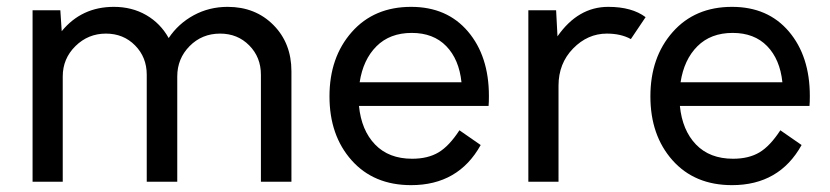

<svg xmlns="http://www.w3.org/2000/svg" viewBox="-20 -530 2422 560"><path d="M644 -510C608 -510 575 -501.8 545 -485.5C515 -469.2 490.7 -447 472 -419C456 -447.7 434.2 -470 406.5 -486C378.8 -502 347.3 -510 312 -510C249.3 -510 198.7 -486.3 160 -439L156 -500H75V0H163V-307C163 -341.7 175.3 -371.2 200 -395.5C224.7 -419.8 254.3 -432 289 -432C323 -432 351.3 -420.5 374 -397.5C396.7 -374.5 408 -346 408 -312V0H497V-307C497 -341.7 509 -371.2 533 -395.5C557 -419.8 586.7 -432 622 -432C656 -432 684.3 -420.5 707 -397.5C729.7 -374.5 741 -346 741 -312V0H830V-322C830 -376.7 812.5 -421.7 777.5 -457C742.5 -492.3 698 -510 644 -510Z M1406 -250C1406 -327.3 1385.7 -390 1345 -438C1304.3 -486 1249 -510 1179 -510C1107 -510 1049.3 -485.5 1006 -436.5C962.7 -387.5 941 -325 941 -249C941 -173 962.5 -110.8 1005.5 -62.5C1048.5 -14.2 1106.3 10 1179 10C1271 10 1338.7 -29 1382 -107L1320 -150C1300 -119.3 1279.7 -97.8 1259 -85.5C1238.3 -73.2 1212.7 -67 1182 -67C1136.7 -67 1100.7 -80.8 1074 -108.5C1047.3 -136.2 1031.7 -173.7 1027 -221H1405C1405.7 -227.7 1406 -237.3 1406 -250ZM1181 -434C1223 -434 1256.5 -421.2 1281.5 -395.5C1306.5 -369.8 1321.3 -334.7 1326 -290H1029C1035.7 -334 1052 -369 1078 -395C1104 -421 1138.3 -434 1181 -434Z M1754 -510C1695.3 -510 1646 -481.3 1606 -424L1602 -500H1521V0H1609V-280C1609 -323.3 1623.2 -359.5 1651.5 -388.5C1679.8 -417.5 1712.7 -432 1750 -432C1777.3 -432 1800.7 -426.7 1820 -416L1863 -480C1836.3 -500 1800 -510 1754 -510Z M2342 -250C2342 -327.3 2321.7 -390 2281 -438C2240.3 -486 2185 -510 2115 -510C2043 -510 1985.3 -485.5 1942 -436.5C1898.7 -387.5 1877 -325 1877 -249C1877 -173 1898.5 -110.8 1941.5 -62.5C1984.5 -14.2 2042.3 10 2115 10C2207 10 2274.7 -29 2318 -107L2256 -150C2236 -119.3 2215.7 -97.8 2195 -85.5C2174.3 -73.2 2148.7 -67 2118 -67C2072.7 -67 2036.7 -80.8 2010 -108.5C1983.3 -136.2 1967.7 -173.7 1963 -221H2341C2341.7 -227.7 2342 -237.3 2342 -250ZM2117 -434C2159 -434 2192.5 -421.2 2217.5 -395.5C2242.5 -369.8 2257.3 -334.7 2262 -290H1965C1971.7 -334 1988 -369 2014 -395C2040 -421 2074.3 -434 2117 -434Z"/></svg>

Font: Orkney
Style: Regular
Weight: 400
Designer: Samuel Oakes and Alfredo Marco Pradil
Foundry: Alfredo Marco Pradil
Version: 1.0; ttfautohint (v1.5)